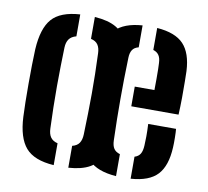

<svg xmlns="http://www.w3.org/2000/svg" viewBox="-71 -687 835 772"><g transform="rotate(10 346.0 -300.5)"><path d="M42.2 -162Q40.9 -186.8 40.3 -222.3Q39.7 -257.7 39.7 -297.2Q39.7 -336.6 40.3 -373.6Q40.9 -410.7 42.2 -438.4Q47.2 -524.3 81.5 -563.4Q115.8 -602.6 196.1 -607.7V-518.2Q175.8 -512.8 166.6 -499.8Q157.4 -486.7 156.7 -465.2Q155.5 -430 154.8 -390.1Q154 -350.2 153.9 -307.7Q153.8 -265.2 154.7 -221.8Q155.5 -178.3 157.3 -135.4Q158 -112.9 167.1 -99.7Q176.3 -86.4 196.1 -81.6V7.7Q115.2 2.4 80.8 -37.5Q46.4 -77.4 42.2 -162ZM255.7 7.7V-81.6Q275.8 -86.6 284.4 -99.8Q293.1 -112.9 293.8 -134.7Q295.3 -179.7 296.1 -220.7Q297 -261.8 297.1 -301.5Q297.2 -341.3 296.4 -381.9Q295.5 -422.4 293.8 -466.1Q293.1 -488 284.3 -500.9Q275.6 -513.9 255.7 -518.4V-607.7Q310.6 -604.1 343 -585.4Q375.3 -566.6 390.7 -530.4Q406 -494.3 408.9 -438.4Q410.1 -411.9 410.8 -376.1Q411.6 -340.4 411.6 -301.7Q411.6 -262.9 410.8 -226.5Q410.1 -190.1 408.9 -162Q405.7 -105.5 390.4 -69.3Q375 -33.1 342.7 -14.5Q310.4 4.1 255.7 7.7ZM300.3 -145.4Q299 -175.2 298.4 -216Q297.8 -256.9 297.8 -301.1Q297.8 -345.4 298.4 -385.3Q299.1 -425.3 300.3 -453Q305.1 -529.5 340.3 -565.9Q375.6 -602.4 450.6 -607.7V-518.2Q432.7 -513.7 425.1 -501.7Q417.4 -489.6 416.9 -469.6Q415.4 -423.8 414.8 -382.1Q414.2 -340.4 414.2 -300.2Q414.2 -260 414.8 -218.9Q415.4 -177.9 416.9 -132.9Q417.4 -111 425.4 -99Q433.4 -87 450.6 -82.1V7.7Q372.7 2.1 338.6 -34.5Q304.5 -71 300.3 -145.4ZM510.2 7.7V-82.1Q526.2 -86.9 533.5 -99.2Q540.8 -111.4 541.8 -133.7Q542.8 -148.7 542.9 -170.8Q543.1 -192.8 541.6 -221.4H655.3Q656.5 -210 656.9 -185.9Q657.3 -161.7 656.3 -145.4Q652.7 -70.2 619 -33.8Q585.3 2.6 510.2 7.7ZM462.3 -279.5V-359.9H542.6Q543 -383 543 -405.6Q543 -428.2 542.7 -445.3Q542.5 -462.5 541.8 -469.6Q541.1 -490.5 533.3 -501.9Q525.5 -513.4 510.2 -517.9V-607.7Q585.1 -602.1 618.9 -566.3Q652.7 -530.5 656.3 -457.3Q656.8 -445.7 657.1 -415.7Q657.5 -385.8 657.3 -348.9Q657 -312 655.3 -279.5Z"/></g></svg>

Font: Big Shoulders Stencil Text Thin
Style: Regular
Weight: 100
Designer: Patric King
Foundry: XO Type Co
Version: Version 2.001